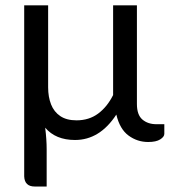

<svg xmlns="http://www.w3.org/2000/svg" viewBox="-20 -526 638 718"><path d="M154.5 171.5H110Q72 171.5 70.5 133.5V-506H160V-199.5Q160 -163.5 171 -135.5Q182 -107.5 205.5 -91.8Q229 -76 266 -76Q313 -76 347 -101.2Q381 -126.5 403 -170.5V-506H492V-137Q492 -96.5 512.5 -79Q533 -61.5 565 -61.5H594.5V-25.5Q594.5 -14.5 579.2 -4.8Q564 5 534 5Q493.5 5 460.8 -19Q428 -43 415 -97.5Q353 -2.5 260.5 -2.5Q188 -2.5 149 -48.5Q154.5 -4 154.5 32Z"/></svg>

Font: Verano Sans
Style: Regular
Weight: 400
Designer: Lukasz Dziedzic with Adam Twardoch and Botio Nikoltchev
Foundry: tyPoland Lukasz Dziedzic
Version: Version 3.001;December 28, 2019;FontCreator 12.0.0.2547 64-b